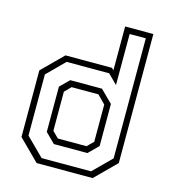

<svg xmlns="http://www.w3.org/2000/svg" viewBox="-111 -840 828 930"><g transform="rotate(15 303.0 -375.0)"><path d="M439.5 0H158.5L55 -103V-437L158.5 -540H391.5L401.5 -530.5V-750H543V-103ZM383.5 -110.5H215.5L167 -158.5V-385.5L212 -430H371L432 -369.5V-158.5ZM371 -141.5 401.5 -172V-358.5L361.5 -399H227L196.5 -368V-172L227 -141.5ZM423.5 -29.5 513 -118.5V-720.5H432V-464.5L385.5 -511H172L86 -425V-118.5L175.5 -29.5Z"/></g></svg>

Font: Tourney Light
Style: Regular
Weight: 300
Version: Version 1.015